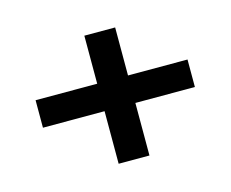

<svg xmlns="http://www.w3.org/2000/svg" viewBox="-69 -623 738 614"><g transform="rotate(-15 300.0 -316.0)"><path d="M254 -104V-278H50V-369H254V-528H356V-369H553V-278H356V-104Z"/></g></svg>

Font: Inconsolata Expanded Bold
Style: Regular
Weight: 700
Width: 7
Monospace: yes
Designer: Raph Levien, Cyreal, Brenton Simpson
Foundry: Raph Levien, Cyreal, Google
Version: Version 3.001; ttfautohint (v1.8.2.53-6de2)